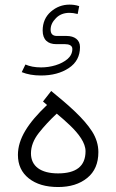

<svg xmlns="http://www.w3.org/2000/svg" viewBox="-20 -792 491 811"><path d="M273.9 -772.5C244.1 -772.5 217.8 -762.7 194.8 -742.7C171.9 -722.7 160.2 -695.8 160.2 -663.1C160.2 -624 182.1 -605.5 217.8 -605.5H254.4C269.5 -605.5 285.6 -601.1 285.6 -585.4C285.6 -568.8 278.8 -554.7 265.6 -543C238.3 -519.5 194.3 -507.3 153.8 -507.3C126.5 -507.3 105.5 -511.7 87.4 -519.5L71.8 -487.3C94.7 -478 121.6 -473.1 152.8 -473.1C199.7 -473.1 238.8 -483.4 270.5 -504.4C302.2 -525.4 317.9 -554.7 317.9 -593.3C317.9 -624 294.4 -640.1 261.7 -640.1H220.7C202.6 -640.1 193.8 -648.9 193.8 -667C193.8 -684.1 201.2 -700.2 216.3 -715.3C231 -730.5 250 -737.8 273.9 -737.8C283.2 -737.8 294.4 -736.3 308.1 -732.9L314.5 -766.1C299.3 -771.5 283.2 -772.5 273.9 -772.5ZM178.7 -348.6C98.1 -272 55.7 -206.1 55.7 -137.7C55.7 -96.2 70.8 -63 101.6 -38.6C132.3 -14.2 173.3 -2 225.6 -2C275.9 -2 316.9 -14.6 348.6 -40.5C379.9 -65.9 395.5 -102.1 395.5 -149.4C395.5 -179.7 386.7 -209 368.7 -237.3C332.5 -293.5 268.6 -348.6 196.3 -407.7L161.6 -363.3ZM341.3 -153.3C341.3 -88.4 299.8 -59.6 225.1 -59.6C152.3 -59.6 110.8 -89.8 110.8 -144C110.8 -173.8 122.1 -202.6 144 -230.5C166 -258.3 190.9 -285.2 219.7 -312C238.8 -296.4 257.3 -279.8 275.9 -262.2C313 -226.6 341.3 -188.5 341.3 -153.3Z"/></svg>

Font: Vazirmatn ExtraLight
Style: Regular
Weight: 200
Designer: Saber Rastikerdar
Foundry: Saber Rastikerdar
Version: Version 33.003